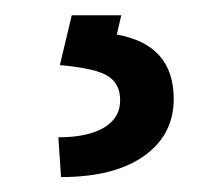

<svg xmlns="http://www.w3.org/2000/svg" viewBox="-20 -20 288 252"><path d="M139.2 0 133.3 25.4Q208 38.6 208 109.9Q208 157.2 168.9 184.8Q129.9 212.4 60.1 212.4L56.6 160.2Q95.2 160.2 116.5 147.5Q137.7 134.8 137.7 111.8Q137.7 90.3 122.1 80.1Q106.4 69.8 58.6 65.4L74.2 0Z"/></svg>

Font: MAUL
Style: Regular
Weight: 400
Designer: MAUL
Version: Version 1.0; 2020; ttfautohint (v1.8.3)